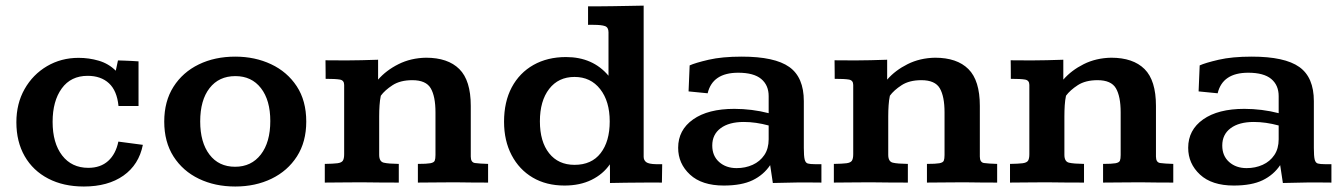

<svg xmlns="http://www.w3.org/2000/svg" viewBox="-20 -659 4843 693"><path d="M282.7 14.2Q209 14.2 154.1 -14.4Q99.1 -43 69.1 -95.2Q39.1 -147.5 39.1 -217.8Q39.1 -285.2 68.8 -337.6Q98.6 -390.1 149.7 -420.2Q200.7 -450.2 263.7 -450.2Q301.3 -450.2 336.4 -439.9Q371.6 -429.7 397.9 -403.8L405.8 -440.9Q415 -440.9 428.7 -440.2Q442.4 -439.5 456.5 -439Q470.7 -438.5 480 -437.5V-276.4H407.7Q402.3 -331.5 373.3 -358.4Q344.2 -385.3 296.4 -385.3Q235.8 -385.3 202.9 -339.8Q169.9 -294.4 169.9 -219.2Q169.9 -142.6 204.3 -97.9Q238.8 -53.2 298.8 -53.2Q342.8 -53.2 370.4 -78.1Q397.9 -103 407.2 -147.9L495.6 -136.2Q481.4 -64.5 425.5 -25.1Q369.6 14.2 282.7 14.2Z M829.1 14.2Q755.9 14.2 698 -13.7Q640.1 -41.5 606.4 -94Q572.8 -146.5 572.8 -220.2Q572.8 -293.5 606.2 -345.9Q639.6 -398.4 697.5 -426.5Q755.4 -454.6 829.1 -454.6Q900.4 -454.6 958.5 -427.2Q1016.6 -399.9 1051 -347.7Q1085.4 -295.4 1085.4 -220.2Q1085.4 -147 1051.8 -94.5Q1018.1 -42 960 -13.9Q901.9 14.2 829.1 14.2ZM828.6 -57.1Q887.2 -57.1 921.4 -101.3Q955.6 -145.5 955.6 -222.2Q955.6 -297.4 921.9 -340.8Q888.2 -384.3 829.6 -384.3Q770 -384.3 736.3 -340.8Q702.6 -297.4 702.6 -220.7Q702.6 -145 736.1 -101.1Q769.5 -57.1 828.6 -57.1Z M1152.3 0Q1152.3 -2.4 1152.3 -12.2Q1152.3 -22 1152.3 -33.9Q1152.3 -45.9 1152.3 -55.4Q1152.3 -64.9 1152.3 -67.4Q1183.1 -67.9 1198 -69.8Q1212.9 -71.8 1217.5 -79.1Q1222.2 -86.4 1222.2 -102.5V-352.5Q1222.2 -369.1 1206.8 -371.8Q1191.4 -374.5 1155.3 -374.5Q1155.3 -377.9 1155.3 -393.1Q1155.3 -408.2 1155 -423.1Q1154.8 -438 1154.8 -441.4Q1174.3 -441.4 1192.1 -441.2Q1210 -440.9 1226.6 -440.9Q1256.8 -440.9 1285.6 -441.7Q1314.5 -442.4 1344.7 -443.4V-371.6Q1374 -405.3 1418.5 -427.5Q1462.9 -449.7 1517.6 -450.7Q1596.7 -450.7 1637.9 -409.7Q1679.2 -368.7 1679.2 -276.9V-93.8Q1679.2 -72.8 1694.3 -70.6Q1709.5 -68.4 1741.7 -67.4V0Q1713.9 0 1687 -0.2Q1660.2 -0.5 1621.6 -1Q1584 -1 1551.8 -0.5Q1519.5 0 1488.3 0V-67.4Q1520 -67.4 1533.2 -69.8Q1546.4 -72.3 1549.1 -79.1Q1551.8 -85.9 1551.8 -99.6V-253.4Q1551.8 -311 1534.7 -340.3Q1517.6 -369.6 1468.3 -369.6Q1424.8 -369.6 1397 -351.6Q1369.1 -333.5 1354.5 -313.5Q1351.1 -297.4 1349.9 -278.6Q1348.6 -259.8 1348.6 -238.8V-100.1Q1348.6 -75.7 1365.2 -71.8Q1381.8 -67.9 1419.4 -67.4V0Q1387.2 0 1356.7 -0.2Q1326.2 -0.5 1282.7 -1Q1243.2 -1 1212.9 -0.5Q1182.6 0 1152.3 0Z M2017.6 10.7Q1951.7 10.7 1902.8 -18.1Q1854 -46.9 1826.7 -98.9Q1799.3 -150.9 1799.3 -219.7Q1799.3 -291.5 1827.1 -343.8Q1855 -396 1905.5 -424.6Q1956.1 -453.1 2022.9 -453.1Q2119.6 -453.1 2176.3 -385.7V-542.5Q2176.3 -560.5 2163.3 -564.9Q2150.4 -569.3 2124.5 -569.3Q2119.6 -569.8 2114 -569.6Q2108.4 -569.3 2102.5 -569.3V-636.2Q2124 -635.7 2145 -636.2Q2166 -636.7 2191.4 -636.7Q2221.2 -637.2 2249 -637.7Q2276.9 -638.2 2303.2 -638.7V-93.3Q2303.2 -80.6 2312.5 -73.7Q2321.8 -66.9 2347.7 -66.4Q2350.6 -66.4 2358.2 -66.4Q2365.7 -66.4 2370.1 -66.4L2369.1 0Q2351.6 0 2332.3 -0.2Q2313 -0.5 2294.9 0Q2266.1 0 2237.8 0.5Q2209.5 1 2181.6 1.5Q2181.6 -2 2181.6 -15.1Q2181.6 -28.3 2181.6 -43.2Q2181.6 -58.1 2181.2 -65.9Q2156.7 -30.3 2115 -9.8Q2073.2 10.7 2017.6 10.7ZM2053.7 -64Q2115.2 -64 2147.9 -106.2Q2180.7 -148.4 2180.7 -220.7Q2180.7 -293.5 2146.2 -337.4Q2111.8 -381.3 2053.7 -381.3Q1995.6 -381.3 1962.2 -338.1Q1928.7 -294.9 1928.7 -221.2Q1928.7 -147.9 1961.9 -106Q1995.1 -64 2053.7 -64Z M2592.3 10.7Q2513.2 10.7 2470.5 -28.8Q2427.7 -68.4 2427.7 -125.5Q2427.7 -189.9 2481.7 -228Q2535.6 -266.1 2630.4 -266.1Q2661.6 -266.1 2693.1 -262.2Q2724.6 -258.3 2754.4 -250.5V-312Q2754.4 -351.6 2727.5 -374Q2700.7 -396.5 2644.5 -396.5Q2551.8 -396.5 2534.2 -322.3L2465.3 -329.1L2469.2 -422.9Q2489.3 -432.1 2537.8 -443.4Q2586.4 -454.6 2657.2 -454.6Q2776.4 -454.6 2828.9 -417.2Q2881.3 -379.9 2881.3 -293.9V-125Q2881.3 -95.7 2884.3 -83.5Q2887.2 -71.3 2895.8 -68.8Q2904.3 -66.4 2921.9 -66.4H2944.8V0Q2939 0 2922.9 -0.2Q2906.7 -0.5 2889.9 -0.5Q2873 -0.5 2865.2 -0.5Q2838.4 0 2816.9 0.5Q2795.4 1 2769.5 1.5L2759.8 -63Q2736.3 -27.8 2696.5 -8.5Q2656.7 10.7 2592.3 10.7ZM2638.7 -52.2Q2670.4 -52.2 2696.8 -64.2Q2723.1 -76.2 2738.8 -99.4Q2754.4 -122.6 2754.4 -156.2V-206.1Q2731 -212.4 2708.7 -215.6Q2686.5 -218.8 2664.6 -218.8Q2611.3 -218.8 2581.1 -196.3Q2550.8 -173.8 2550.8 -133.8Q2550.8 -96.2 2575.7 -74.2Q2600.6 -52.2 2638.7 -52.2Z M2989.7 0Q2989.7 -2.4 2989.7 -12.2Q2989.7 -22 2989.7 -33.9Q2989.7 -45.9 2989.7 -55.4Q2989.7 -64.9 2989.7 -67.4Q3020.5 -67.9 3035.4 -69.8Q3050.3 -71.8 3054.9 -79.1Q3059.6 -86.4 3059.6 -102.5V-352.5Q3059.6 -369.1 3044.2 -371.8Q3028.8 -374.5 2992.7 -374.5Q2992.7 -377.9 2992.7 -393.1Q2992.7 -408.2 2992.4 -423.1Q2992.2 -438 2992.2 -441.4Q3011.7 -441.4 3029.5 -441.2Q3047.4 -440.9 3064 -440.9Q3094.2 -440.9 3123 -441.7Q3151.9 -442.4 3182.1 -443.4V-371.6Q3211.4 -405.3 3255.9 -427.5Q3300.3 -449.7 3355 -450.7Q3434.1 -450.7 3475.3 -409.7Q3516.6 -368.7 3516.6 -276.9V-93.8Q3516.6 -72.8 3531.7 -70.6Q3546.9 -68.4 3579.1 -67.4V0Q3551.3 0 3524.4 -0.2Q3497.6 -0.5 3459 -1Q3421.4 -1 3389.2 -0.5Q3356.9 0 3325.7 0V-67.4Q3357.4 -67.4 3370.6 -69.8Q3383.8 -72.3 3386.5 -79.1Q3389.2 -85.9 3389.2 -99.6V-253.4Q3389.2 -311 3372.1 -340.3Q3355 -369.6 3305.7 -369.6Q3262.2 -369.6 3234.4 -351.6Q3206.5 -333.5 3191.9 -313.5Q3188.5 -297.4 3187.3 -278.6Q3186 -259.8 3186 -238.8V-100.1Q3186 -75.7 3202.6 -71.8Q3219.2 -67.9 3256.8 -67.4V0Q3224.6 0 3194.1 -0.2Q3163.6 -0.5 3120.1 -1Q3080.6 -1 3050.3 -0.5Q3020 0 2989.7 0Z M3625.5 0Q3625.5 -2.4 3625.5 -12.2Q3625.5 -22 3625.5 -33.9Q3625.5 -45.9 3625.5 -55.4Q3625.5 -64.9 3625.5 -67.4Q3656.2 -67.9 3671.1 -69.8Q3686 -71.8 3690.7 -79.1Q3695.3 -86.4 3695.3 -102.5V-352.5Q3695.3 -369.1 3679.9 -371.8Q3664.6 -374.5 3628.4 -374.5Q3628.4 -377.9 3628.4 -393.1Q3628.4 -408.2 3628.2 -423.1Q3627.9 -438 3627.9 -441.4Q3647.5 -441.4 3665.3 -441.2Q3683.1 -440.9 3699.7 -440.9Q3730 -440.9 3758.8 -441.7Q3787.6 -442.4 3817.9 -443.4V-371.6Q3847.2 -405.3 3891.6 -427.5Q3936 -449.7 3990.7 -450.7Q4069.8 -450.7 4111.1 -409.7Q4152.3 -368.7 4152.3 -276.9V-93.8Q4152.3 -72.8 4167.5 -70.6Q4182.6 -68.4 4214.8 -67.4V0Q4187 0 4160.2 -0.2Q4133.3 -0.5 4094.7 -1Q4057.1 -1 4024.9 -0.5Q3992.7 0 3961.4 0V-67.4Q3993.2 -67.4 4006.3 -69.8Q4019.5 -72.3 4022.2 -79.1Q4024.9 -85.9 4024.9 -99.6V-253.4Q4024.9 -311 4007.8 -340.3Q3990.7 -369.6 3941.4 -369.6Q3897.9 -369.6 3870.1 -351.6Q3842.3 -333.5 3827.6 -313.5Q3824.2 -297.4 3823 -278.6Q3821.8 -259.8 3821.8 -238.8V-100.1Q3821.8 -75.7 3838.4 -71.8Q3855 -67.9 3892.6 -67.4V0Q3860.4 0 3829.8 -0.2Q3799.3 -0.5 3755.9 -1Q3716.3 -1 3686 -0.5Q3655.8 0 3625.5 0Z M4433.1 10.7Q4354 10.7 4311.3 -28.8Q4268.6 -68.4 4268.6 -125.5Q4268.6 -189.9 4322.5 -228Q4376.5 -266.1 4471.2 -266.1Q4502.4 -266.1 4533.9 -262.2Q4565.4 -258.3 4595.2 -250.5V-312Q4595.2 -351.6 4568.4 -374Q4541.5 -396.5 4485.4 -396.5Q4392.6 -396.5 4375 -322.3L4306.2 -329.1L4310.1 -422.9Q4330.1 -432.1 4378.7 -443.4Q4427.2 -454.6 4498 -454.6Q4617.2 -454.6 4669.7 -417.2Q4722.2 -379.9 4722.2 -293.9V-125Q4722.2 -95.7 4725.1 -83.5Q4728 -71.3 4736.6 -68.8Q4745.1 -66.4 4762.7 -66.4H4785.6V0Q4779.8 0 4763.7 -0.2Q4747.6 -0.5 4730.7 -0.5Q4713.9 -0.5 4706.1 -0.5Q4679.2 0 4657.7 0.5Q4636.2 1 4610.4 1.5L4600.6 -63Q4577.1 -27.8 4537.4 -8.5Q4497.6 10.7 4433.1 10.7ZM4479.5 -52.2Q4511.2 -52.2 4537.6 -64.2Q4564 -76.2 4579.6 -99.4Q4595.2 -122.6 4595.2 -156.2V-206.1Q4571.8 -212.4 4549.6 -215.6Q4527.3 -218.8 4505.4 -218.8Q4452.1 -218.8 4421.9 -196.3Q4391.6 -173.8 4391.6 -133.8Q4391.6 -96.2 4416.5 -74.2Q4441.4 -52.2 4479.5 -52.2Z"/></svg>

Font: Kameron SemiBold
Style: Regular
Weight: 600
Designer: Vernon Adams
Foundry: Vernon Adams
Version: Version 1.100